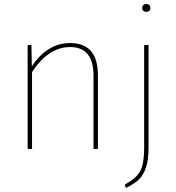

<svg xmlns="http://www.w3.org/2000/svg" viewBox="-20 -744 879 959"><path d="M710 -724Q731 -724 731 -704Q731 -685 710 -685Q701 -685 695.5 -690.5Q690 -696 690 -704Q690 -712 695.5 -718Q701 -724 710 -724ZM330 -529Q469 -529 469 -369V0H447V-367Q447 -509 330 -509Q222 -509 140 -384V0H118V-519H137L139 -413Q217 -529 330 -529ZM700 -7V-519H722V-6Q722 56 708.5 94.5Q695 133 673.5 153Q652 173 609 195L603 178Q658 149 679 113Q700 77 700 -7Z"/></svg>

Font: FiraGO Thin
Style: Regular
Weight: 100
Designer: bBox Type
Foundry: bBox Type GmbH
Version: Version 1.001;PS 001.001;hotconv 1.0.88;makeotf.lib2.5.64775